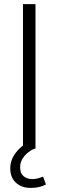

<svg xmlns="http://www.w3.org/2000/svg" viewBox="-20 -725 285 936"><path d="M92 0V-705H153V0ZM129 191Q85 191 57.5 165.5Q30 140 30 96Q30 57 54.5 22.5Q79 -12 122 -34L147 0Q132 6 116 19Q100 32 89 50Q78 68 78 90Q78 120 95 134Q112 148 137 148Q150 148 163 145Q176 142 190 136L204 174Q191 182 172 186.5Q153 191 129 191Z"/></svg>

Font: Nunito Sans 12pt Light
Style: Regular
Weight: 300
Designer: Vernon Adams
Foundry: Vernon Adams
Version: Version 3.101;gftools[0.9.27]